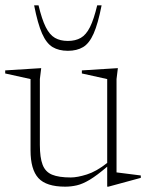

<svg xmlns="http://www.w3.org/2000/svg" viewBox="-24 -690 552 720"><path d="M125.5 -146.5Q125.5 -99 135.8 -72.2Q146 -45.5 171.2 -35Q196.5 -24.5 241.5 -24.5Q266 -24.5 301.8 -35.8Q337.5 -47 378 -79V-393.5L283 -414.5V-426L418 -434.5L413 -393.5V-43.5L504 -32V-23L382.5 10H378V-65Q340 -32.5 313 -16.2Q286 0 264.2 5Q242.5 10 220.5 10Q149.5 10 120 -22.2Q90.5 -54.5 90.5 -126.5V-393.5L-4.5 -414.5V-426L130.5 -434.5L125.5 -393.5ZM230.5 -536.5Q259 -536.5 279 -548Q299 -559.5 313.5 -588.5Q328 -617.5 340.5 -670H357Q343.5 -601 327.2 -564.2Q311 -527.5 287.8 -513.5Q264.5 -499.5 230.5 -499.5Q196.5 -499.5 173.2 -513.5Q150 -527.5 133.8 -564.2Q117.5 -601 104 -670H120.5Q133 -617.5 147.5 -588.5Q162 -559.5 182 -548Q202 -536.5 230.5 -536.5Z"/></svg>

Font: Newsreader Text ExtraLight
Style: Regular
Weight: 275
Designer: Hugues Gentile
Foundry: Production Type
Version: Version 1.001